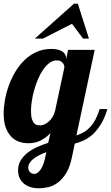

<svg xmlns="http://www.w3.org/2000/svg" viewBox="-33 -770 602 1040"><path d="M356.9 80.1Q346.2 133.8 325.9 167Q305.7 200.2 280.8 218.8Q255.9 237.3 228.8 243.7Q201.7 250 176.8 250Q153.8 250 133.5 243.9Q113.3 237.8 98.1 225.8Q83 213.9 74 195.6Q64.9 177.2 64.9 152.8Q64.9 121.6 79.8 97.7Q94.7 73.7 118.2 55.9Q141.6 38.1 170.7 25.4Q199.7 12.7 228 3.9L240.2 -48.8Q218.3 -25.4 188.7 -9.8Q159.2 5.9 120.1 5.9Q94.2 5.9 70.3 -2.4Q46.4 -10.7 27.8 -29.8Q9.3 -48.8 -2 -79.6Q-13.2 -110.4 -13.2 -154.8Q-13.2 -189 -6.3 -228Q0.5 -267.1 14.6 -306.2Q28.8 -345.2 50 -381.1Q71.3 -417 99.9 -444.6Q128.4 -472.2 164.6 -488.5Q200.7 -504.9 244.1 -504.9Q286.6 -504.9 305.9 -490.2Q325.2 -475.6 325.2 -454.1V-448.2L335.9 -500H480L380.9 -36.1Q403.8 -43.9 422.4 -54.9Q440.9 -65.9 456.3 -82.8Q471.7 -99.6 484.1 -123Q496.6 -146.5 506.8 -179.2H548.8Q533.7 -129.4 512.9 -96.2Q492.2 -63 468.8 -41.7Q445.3 -20.5 420.4 -9.3Q395.5 2 372.1 7.8ZM315.9 -405.8Q315.9 -410.2 314 -416.5Q312 -422.9 307.4 -428.7Q302.7 -434.6 294.9 -438.7Q287.1 -442.9 274.9 -442.9Q253.9 -442.9 235.1 -429.2Q216.3 -415.5 200.7 -392.8Q185.1 -370.1 172.9 -341.3Q160.6 -312.5 152.1 -282Q143.6 -251.5 139.2 -221.9Q134.8 -192.4 134.8 -168.9Q134.8 -140.1 140.1 -124.5Q145.5 -108.9 153.1 -101.3Q160.6 -93.8 169.4 -92.3Q178.2 -90.8 185.1 -90.8Q195.3 -90.8 207 -95.9Q218.8 -101.1 230.2 -110.8Q241.7 -120.6 251 -135.3Q260.3 -149.9 265.1 -168.9ZM217.8 54.2Q198.2 61.5 180.7 70.1Q163.1 78.6 149.7 88.9Q136.2 99.1 128.2 111.6Q120.1 124 120.1 139.2Q120.1 144.5 122.1 150.4Q124 156.2 128.2 161.1Q132.3 166 138.7 168.9Q145 171.9 153.8 171.9Q169.4 171.9 185.8 150.1Q202.1 128.4 211.9 83ZM417 -561 356.9 -641.1 199.7 -561H155.8L367.7 -750H388.7L448.7 -561Z"/></svg>

Font: Lobster
Style: Regular
Weight: 400
Designer: Pablo Impallari
Foundry: Pablo Impallari
Version: Version 1.007; ttfautohint (v1.1) -l 8 -r 50 -G 50 -x 14 -D 